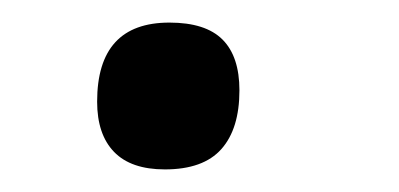

<svg xmlns="http://www.w3.org/2000/svg" viewBox="-20 -116 353 170"><path d="M126 34Q96 34 81 18.5Q66 3 66 -26Q66 -61 82 -78.5Q98 -96 130 -96Q162 -96 177 -81Q192 -66 192 -36Q192 -2 176 16Q160 34 126 34Z"/></svg>

Font: Playwrite GB J
Style: Italic
Weight: 400
Italic angle: -7.01216°
Designer: Veronika Burian, José Scaglione
Foundry: TypeTogether
Version: Version 1.002